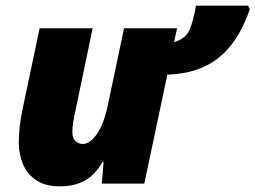

<svg xmlns="http://www.w3.org/2000/svg" viewBox="-20 -654 910 684"><path d="M192.9 9.8Q141.6 9.8 109.4 -11.7Q77.1 -33.2 62 -68.8Q46.9 -104.5 46.9 -147Q46.9 -174.8 50.3 -203.9Q53.7 -232.9 59.1 -258.8L121.1 -553.2H310.1L247.1 -252Q244.1 -239.3 241 -219.7Q237.8 -200.2 237.8 -183.1Q237.8 -162.1 248.8 -151.6Q259.8 -141.1 274.9 -141.1Q299.8 -141.1 324.7 -175.5Q349.6 -210 365.2 -284.2L421.9 -553.2H610.8L600.1 -503.9Q642.1 -516.6 655.5 -548.3Q668.9 -580.1 678.2 -633.8H863.8L870.1 -621.1Q855 -578.1 832.8 -537.4Q810.5 -496.6 776.6 -463.6Q742.7 -430.7 693.6 -410.6Q644.5 -390.6 576.2 -388.2L494.1 0H342.8L349.1 -77.1H345.2Q318.4 -30.8 282 -10.5Q245.6 9.8 192.9 9.8Z"/></svg>

Font: Open Sans ExtraBold
Style: Italic
Weight: 800
Italic angle: -12°
Designer: Monotype Design Team
Foundry: Monotype Imaging Inc.
Version: Version 3.000; ttfautohint (v1.8.4)